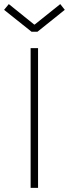

<svg xmlns="http://www.w3.org/2000/svg" viewBox="-78 -913 335 933"><path d="M90.8 -793.9 214.8 -893.1 236.8 -865.2 104 -758.8H75.2L-58.1 -865.2L-35.2 -893.1L87.9 -793.9ZM106.9 0H70.8V-679.2H106.9Z"/></svg>

Font: Rawengulk
Style: Regular
Weight: 400
Version: Version 0.92